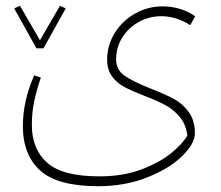

<svg xmlns="http://www.w3.org/2000/svg" viewBox="-20 -551 763 663"><path d="M498 -246Q547 -227 578.5 -210.5Q610 -194 631.5 -164.5Q653 -135 653 -91Q653 -55 609 -12Q565 31 488.5 61.5Q412 92 319 92Q179 92 119 38Q59 -16 59 -116Q59 -202 98 -291L121 -283Q106 -239 98 -201Q90 -163 90 -119Q90 -36 143 11Q196 58 323 58Q405 58 468.5 34Q532 10 571.5 -22.5Q611 -55 627 -83Q622 -122 600.5 -147.5Q579 -173 551 -188Q523 -203 479 -220Q435 -237 409.5 -250.5Q384 -264 367 -287Q350 -310 350 -345Q350 -395 376.5 -437.5Q403 -480 447 -504.5Q491 -529 541 -529Q604 -529 654 -495L637 -464Q589 -495 537 -495Q495 -495 459 -475Q423 -455 402 -421Q381 -387 381 -346Q381 -310 409.5 -290Q438 -270 498 -246ZM118 -412 187 -531 207 -522 130 -384H106L29 -522L49 -531Z"/></svg>

Font: FiraGO UltraLight
Style: Italic
Weight: 200
Italic angle: -8°
Designer: bBox Type GmbH
Foundry: bBox Type GmbH
Version: Version 1.001